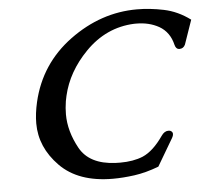

<svg xmlns="http://www.w3.org/2000/svg" viewBox="-52 -771 934 856"><g transform="rotate(-5 414.5 -343.5)"><path d="M419.9 27.8Q265.1 27.8 182.6 -56.4Q100.1 -140.6 100.1 -247.6Q100.1 -291.5 111.8 -342.3Q150.9 -510.7 290.3 -613Q429.7 -715.3 591.3 -715.3Q648.9 -715.3 711.2 -702.4Q773.4 -689.5 828.6 -648.4L791 -540Q783.2 -522.9 765.1 -522.9H763.2Q749.5 -523.9 744.6 -543Q731 -601.1 684.1 -627.9Q640.1 -652.3 583.5 -652.3H573.7Q447.3 -647 354.5 -551.8Q269.5 -464.8 245.1 -358.9Q242.2 -347.2 240.2 -335Q235.4 -304.7 235.4 -276.4Q235.4 -200.7 277.6 -123.8Q319.8 -46.9 436.5 -41.5Q448.2 -41 458 -41Q517.1 -41 559.6 -58.6Q607.4 -79.1 652.3 -144Q666 -164.1 684.1 -164.1Q688 -164.1 691.9 -163.1Q706.1 -157.2 702.6 -142.6Q701.2 -137.2 697.8 -130.9L625.5 -8.3Q567.4 13.7 515.9 20.8Q464.4 27.8 419.9 27.8Z"/></g></svg>

Font: Caudex
Style: Bold
Weight: 700
Italic angle: -13°
Version: Version 1.04